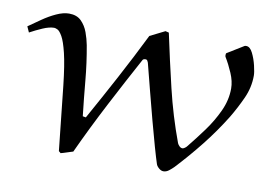

<svg xmlns="http://www.w3.org/2000/svg" viewBox="-78 -560 938 659"><g transform="rotate(10 390.5 -230.5)"><path d="M668 -416Q667 -418 667 -422Q667 -428 669 -429L726 -464Q727 -465 732 -465Q745 -465 754.5 -446Q764 -427 769.5 -404Q775 -381 775 -369Q775 -328 757.5 -289.5Q740 -251 719 -216Q685 -161 645 -110.5Q605 -60 561 -13Q554 -6 545 1Q536 8 526 8Q518 8 510 1Q502 -6 500 -13Q494 -31 483 -69.5Q472 -108 459 -157Q446 -206 433 -256.5Q420 -307 409 -350Q408 -353 406 -356.5Q404 -360 400 -360Q391 -360 389 -355Q347 -278 299 -186Q251 -94 210 -5L168 8L161 2L137 -222Q129 -294 119.5 -333Q110 -372 100.5 -388.5Q91 -405 83.5 -408.5Q76 -412 72 -412Q55 -412 32 -402Q9 -392 -11 -381L-20 -401Q0 -415 23 -431Q46 -447 70 -458Q94 -469 114 -469Q141 -469 156.5 -453.5Q172 -438 180 -416Q188 -394 192 -373Q203 -313 208.5 -252Q214 -191 221 -130L232 -128Q275 -205 317 -283.5Q359 -362 398 -441L450 -467L462 -464Q482 -370 504 -277.5Q526 -185 559 -96Q561 -91 566 -86Q571 -81 577 -81Q580 -81 585 -84.5Q590 -88 592 -91Q618 -123 644 -158.5Q670 -194 688 -233Q706 -272 706 -312Q706 -337 694 -365Q682 -393 668 -416Z"/></g></svg>

Font: Aref Ruqaa Ink
Style: Regular
Weight: 400
Designer: Abdullah Aref
Version: Version 1.005